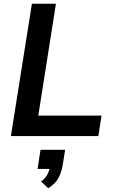

<svg xmlns="http://www.w3.org/2000/svg" viewBox="-20 -725 602 1023"><path d="M38 0 150 -705H278L184 -109H521L504 0ZM237 278 199 242Q220 226 229.5 210Q239 194 244 175H180L196 73H327L315 149Q308 192 292 222.5Q276 253 237 278Z"/></svg>

Font: Nunito Sans
Style: Bold Italic
Weight: 700
Italic angle: -9°
Designer: Vernon Adams
Foundry: Vernon Adams
Version: Version 3.006; ttfautohint (v1.8.3)